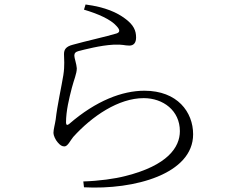

<svg xmlns="http://www.w3.org/2000/svg" viewBox="-20 -794 1040 855"><path d="M354 -751C415 -733 473 -708 499 -678C516 -660 514 -650 499 -645C457 -632 358 -610 305 -595C273 -587 265 -573 265 -553C265 -532 269 -504 262 -459C254 -409 235 -325 228 -262C225 -241 218 -218 218 -202C218 -191 227 -171 237 -160C248 -147 256 -142 267 -142C282 -142 294 -170 306 -184C390 -277 508 -357 620 -357C706 -357 781 -302 781 -210C781 -138 726 -57 538 -10C492 2 420 12 351 14L354 40C578 52 840 -19 840 -196C840 -295 770 -390 623 -390C525 -390 408 -346 288 -242C280 -235 274 -237 274 -248C274 -301 288 -356 300 -403C309 -438 322 -466 322 -490C321 -508 311 -536 311 -546C311 -557 316 -563 331 -567C356 -573 426 -592 485 -595C529 -597 533 -591 556 -591C575 -591 586 -603 586 -627C586 -657 576 -683 536 -712C502 -737 452 -762 361 -774Z"/></svg>

Font: Noto Serif SC Light
Style: Regular
Weight: 300
Designer: Ryoko NISHIZUKA 西塚涼子 (kana & ideographs); Frank Grießhammer (Latin, Greek & Cyrillic); Wenlong ZHANG 张文龙 (bopomofo); San
Foundry: Adobe
Version: Version 2.001;hotconv 1.1.0;makeotfexe 2.6.0